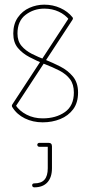

<svg xmlns="http://www.w3.org/2000/svg" viewBox="-20 -521 386 824"><path d="M277 -446Q279 -449 283 -449Q286 -449 288 -448Q290 -447 291.5 -445.5Q293 -444 293 -441Q293 -440 291 -436L47 -64Q45 -59 40 -59Q35 -59 33 -61.5Q31 -64 31 -67Q31 -68 31.5 -69.5Q32 -71 33 -73ZM33 -61Q32 -62 31.5 -63.5Q31 -65 31 -67Q31 -70 33 -73Q35 -76 39 -76Q43 -76 46 -71Q63 -45 94 -29Q125 -13 163 -13Q220 -13 258.5 -40Q297 -67 297 -124Q297 -159 280.5 -181Q264 -203 235 -218Q206 -233 169 -247Q137 -260 106.5 -276Q76 -292 56.5 -315.5Q37 -339 37 -377Q37 -418 56.5 -446Q76 -474 106.5 -487.5Q137 -501 170 -501Q207 -501 239 -486.5Q271 -472 291 -447Q292 -446 292.5 -444.5Q293 -443 293 -441Q293 -439 291 -437Q289 -435 287 -434Q285 -433 284 -433Q280 -433 277 -436Q260 -458 232 -471Q204 -484 170 -484Q125 -484 90 -457.5Q55 -431 55 -377Q55 -345 72 -324.5Q89 -304 116.5 -290Q144 -276 176 -264Q206 -252 238.5 -235.5Q271 -219 293 -192.5Q315 -166 315 -124Q315 -80 294 -52Q273 -24 238.5 -10Q204 4 163 4Q121 4 86.5 -13Q52 -30 33 -61ZM127 283Q123 283 120.5 280.5Q118 278 118 274Q118 270 120.5 268Q123 266 127 266Q157 266 171 250Q185 234 185 201V109H149Q145 109 142.5 106.5Q140 104 140 100Q140 97 142.5 94.5Q145 92 149 92H188Q203 92 203 107V201Q203 240 183.5 261.5Q164 283 127 283Z"/></svg>

Font: Libertine-Super Thin
Style: Regular
Weight: 100
Designer: Bastien Sozeau
Foundry: NBR — Bastien Sozeau
Version: Version 2.003;gftools[0.9.33]